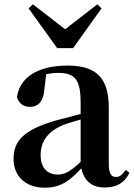

<svg xmlns="http://www.w3.org/2000/svg" viewBox="-20 -857 625 893"><path d="M466 15C522 15 558 -5 582 -53L565 -67C547 -41 535 -34 520 -34C498 -34 486 -48 486 -95V-356C486 -494 428 -552 295 -552C154 -552 72 -496 59 -406C67 -376 89 -360 120 -360C154 -360 182 -382 186 -439L195 -512C215 -516 232 -518 250 -518C327 -518 355 -488 355 -381V-327L245 -298C93 -255 43 -204 43 -118C43 -34 103 16 187 16C263 16 304 -16 358 -74C371 -18 405 15 466 15ZM133 -837 113 -818 246 -633H320L452 -818L433 -837L283 -721ZM355 -104C306 -57 277 -45 250 -45C201 -45 169 -75 169 -136C169 -203 206 -248 277 -277C297 -284 325 -293 355 -301Z"/></svg>

Font: Source Han Serif CN
Style: Bold
Weight: 700
Designer: Ryoko NISHIZUKA 西塚涼子 (kana & ideographs); Frank Grießhammer (Latin, Greek & Cyrillic); Wenlong ZHANG 张文龙 (bopomofo); San
Foundry: Adobe
Version: Version 2.003;hotconv 1.1.1;makeotfexe 2.6.0